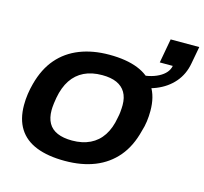

<svg xmlns="http://www.w3.org/2000/svg" viewBox="-102 -801 986 927"><g transform="rotate(15 391.5 -337.5)"><path d="M297 12Q213 12 155 -11Q97 -34 67.5 -81Q38 -128 38 -198Q38 -227 42 -254Q46 -281 53 -307Q74 -386 118 -437Q162 -488 227 -513.5Q292 -539 374 -539Q459 -539 517 -516Q575 -493 605 -446Q635 -399 635 -328Q635 -301 631.5 -275Q628 -249 620 -224Q600 -144 556 -92Q512 -40 447 -14Q382 12 297 12ZM306 -92Q357 -92 395.5 -110.5Q434 -129 458 -165.5Q482 -202 491 -255Q495 -273 496 -284.5Q497 -296 497.5 -304.5Q498 -313 498 -320Q498 -358 483 -383.5Q468 -409 439 -422Q410 -435 366 -435Q314 -435 276 -416.5Q238 -398 214 -362Q190 -326 180 -272Q177 -255 175.5 -243Q174 -231 173.5 -223Q173 -215 173 -208Q173 -170 187.5 -144Q202 -118 232 -105Q262 -92 306 -92ZM512 -422 522 -483Q588 -483 632 -506Q676 -529 683 -566H618L640 -687H783L767 -601Q757 -545 722.5 -505Q688 -465 634.5 -443.5Q581 -422 512 -422Z"/></g></svg>

Font: Archivo SemiExpanded SemiBold
Style: Italic
Weight: 600
Width: 6
Italic angle: -10°
Designer: Hector Gatti
Foundry: Omnibus-Type
Version: Version 2.001